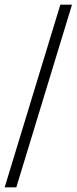

<svg xmlns="http://www.w3.org/2000/svg" viewBox="-20 -755 329 824"><path d="M0 49 239 -735H289L50 49Z"/></svg>

Font: Archivo SemiBold Thin
Style: Regular
Weight: 250
Version: Version 2.001